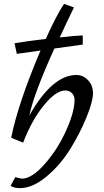

<svg xmlns="http://www.w3.org/2000/svg" viewBox="-20 -742 531 981"><path d="M34.2 207 58.1 163.1Q87.9 170.9 90.8 170.9Q142.6 170.9 208.3 96.4Q273.9 22 317.4 -74Q360.8 -169.9 360.8 -231.9Q360.8 -252.9 347.4 -266.4Q334 -279.8 313 -279.8Q267.1 -279.8 205.6 -205.8Q144 -131.8 98.1 -13.2L37.1 -38.1Q72.3 -213.9 187 -483.9L65.9 -466.8L54.2 -521Q123 -533.2 213.9 -543Q265.6 -659.2 307.1 -722.2L357.9 -704.1Q319.8 -626 285.2 -550.8Q365.7 -560.1 402.8 -561V-514.2L257.8 -494.1Q152.8 -262.2 129.9 -151.9Q247.1 -358.9 370.1 -358.9Q404.3 -358.9 429.7 -332.5Q455.1 -306.2 455.1 -265.1Q455.1 -224.1 422.1 -143.1Q389.2 -62 339.1 19Q289.1 100.1 218 159.7Q147 219.2 82 219.2Q49.8 219.2 34.2 207Z"/></svg>

Font: Marck Script
Style: Regular
Weight: 400
Designer: Denis Masharov, Marck Fogel
Foundry: Denis Masharov
Version: Version 1.002